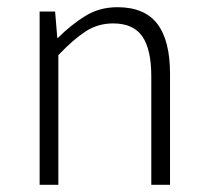

<svg xmlns="http://www.w3.org/2000/svg" viewBox="-20 -513 574 533"><path d="M90 0V-481H133L139 -408H141Q177 -444 216.5 -468.5Q256 -493 306 -493Q381 -493 416.5 -447Q452 -401 452 -308V0H400V-301Q400 -376 375 -412Q350 -448 294 -448Q252 -448 218 -426Q184 -404 142 -360V0Z"/></svg>

Font: Assistant Light
Style: Regular
Weight: 300
Designer: Hebrew By Ben Nathan, Latin by Paul Hunt
Version: Version 3.000